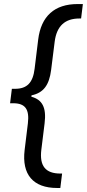

<svg xmlns="http://www.w3.org/2000/svg" viewBox="-20 -792 429 948"><path d="M262.2 136.2H277.8L286.6 64.9H278.3C204.6 64.9 174.3 27.3 184.1 -52.7L200.2 -183.1C210 -261.7 188.5 -299.8 134.8 -314.5L135.7 -321.3C195.8 -333.5 223.1 -373.5 232.4 -446.3L250 -586.4C259.8 -663.6 300.8 -700.7 372.1 -700.7H380.4L389.2 -772H363.3C249.5 -772 182.6 -712.4 168.5 -596.2L150.9 -452.6C142.6 -383.3 113.3 -353.5 54.2 -353.5H38.6L29.8 -282.2H45.4C104.5 -282.2 126 -252.4 117.7 -183.1L101.6 -51.3C86.9 69.8 143.6 136.2 262.2 136.2Z"/></svg>

Font: Guggenheim Sans Display
Style: Italic
Weight: 400
Italic angle: -7°
Designer: Modified by Tom Baber under direction of Pentagram Design 2023
Foundry: rsms
Version: Version 1.001;Glyphs 3.1.2 (3151)